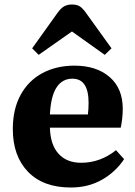

<svg xmlns="http://www.w3.org/2000/svg" viewBox="-20 -820 602 854"><path d="M295 14Q172 14 104.5 -56Q37 -126 37 -246Q37 -335 72 -398.5Q107 -462 169 -495Q231 -528 311 -528Q409 -528 467.5 -477.5Q526 -427 526 -336Q526 -295 517 -252H202Q204 -176 240.5 -136Q277 -96 341 -96Q426 -96 496 -152L532 -112Q494 -55 433.5 -20.5Q373 14 295 14ZM202 -311H371Q374 -335 374 -363Q374 -470 302 -470Q257 -470 231.5 -431Q206 -392 202 -311ZM152 -576 123 -605 236 -763Q252 -785 266.5 -792.5Q281 -800 300 -800Q324 -800 337.5 -790Q351 -780 368 -755L476 -605L446 -576L300 -680Z"/></svg>

Font: Literata 36pt
Style: Bold
Weight: 700
Designer: Latin by Veronika Burian and Jose Scaglione. Greek by Irene Vlachou. Cyrillic by Vera Evstafieva.
Foundry: TypeTogether
Version: Version 3.002